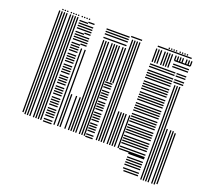

<svg xmlns="http://www.w3.org/2000/svg" viewBox="-136 -877 1327 1194"><g transform="rotate(20 527.5 -280.0)"><path d="M76 -8H68V-680H76ZM92 0H84V-680H92ZM108 0H100V-680H108ZM124 0H116V-680H124ZM148 0H140V-680H148ZM164 0H156V-680H164ZM180 0H172V-680H180ZM196 0H188V-680H196ZM264 4H208V-4H264ZM264 -12H208V-20H264ZM264 -36H208V-44H264ZM264 -52H208V-60H264ZM264 -68H208V-76H264ZM264 -84H208V-92H264ZM264 -108H208V-116H264ZM264 -124H208V-132H264ZM264 -140H208V-148H264ZM264 -156H208V-164H264ZM264 -180H208V-188H264ZM264 -196H208V-204H264ZM264 -212H208V-220H264ZM264 -228H208V-236H264ZM264 -252H208V-260H264ZM264 -268H208V-276H264ZM264 -284H208V-292H264ZM264 -300H208V-308H264ZM264 -324H208V-332H264ZM264 -340H208V-348H264ZM264 -356H208V-364H264ZM264 -372H208V-380H264ZM264 -396H208V-404H264ZM264 -412H208V-420H264ZM264 -428H208V-436H264ZM264 -444H208V-452H264ZM264 -468H208V-476H264ZM264 -484H208V-492H264ZM264 -500H208V-508H264ZM264 -516H208V-524H264ZM264 -540H208V-548H264ZM264 -556H208V-564H264ZM264 -572H208V-580H264ZM264 -588H208V-596H264ZM264 -612H208V-620H264ZM264 -628H208V-636H264ZM264 -644H208V-652H264ZM264 -660H208V-668H264ZM284 0H276V-504H284ZM308 0H300V-504H308ZM324 0H316V-216H324ZM304 -524H264V-532H304ZM304 -540H264V-548H304ZM304 -556H264V-564H304ZM304 -572H264V-580H304ZM304 -596H264V-604H304ZM304 -612H264V-620H304ZM304 -628H264V-636H304ZM304 -644H264V-652H304ZM304 -668H264V-676H304ZM356 0H348V-216H356ZM380 0H372V-216H380ZM396 0H388V-368H396ZM412 0H404V-368H412ZM428 0H420V-368H428ZM452 0H444V-368H452ZM468 0H460V-368H468ZM484 0H476V-368H484ZM536 4H488V-4H536ZM536 -12H488V-20H536ZM536 -36H488V-44H536ZM536 -52H488V-60H536ZM536 -68H488V-76H536ZM536 -84H488V-92H536ZM536 -108H488V-116H536ZM536 -124H488V-132H536ZM536 -140H488V-148H536ZM536 -156H488V-164H536ZM536 -180H488V-188H536ZM536 -196H488V-204H536ZM536 -212H488V-220H536ZM536 -228H488V-236H536ZM536 -252H488V-260H536ZM536 -268H488V-276H536ZM536 -284H488V-292H536ZM536 -300H488V-308H536ZM536 -324H488V-332H536ZM536 -340H488V-348H536ZM536 -356H488V-364H536ZM396 -368H388V-600H396ZM412 -368H404V-600H412ZM428 -368H420V-600H428ZM452 -368H444V-600H452ZM468 -368H460V-600H468ZM484 -368H476V-600H484ZM500 -368H492V-600H500ZM524 -368H516V-600H524ZM540 -368H532V-600H540ZM536 -612H384V-620H536ZM536 -636H384V-644H536ZM536 -652H384V-660H536ZM536 -668H384V-676H536ZM564 0H556V-576H564ZM580 0H572V-576H580ZM596 0H588V-576H596ZM612 0H604V-576H612ZM636 0H628V-216H636ZM652 0H644V-216H652ZM668 0H660V-216H668ZM684 0H676V-216H684ZM708 0H700V-216H708ZM880 124H784V116H880ZM880 108H776V100H880ZM880 84H776V76H880ZM880 68H776V60H880ZM880 52H776V44H880ZM880 36H776V28H880ZM880 12H776V4H880ZM880 4H712V-4H880ZM880 -12H712V-20H880ZM880 -36H712V-44H880ZM880 -52H712V-60H880ZM880 -68H712V-76H880ZM880 -84H712V-92H880ZM880 -108H712V-116H880ZM880 -124H712V-132H880ZM880 -140H712V-148H880ZM880 -156H712V-164H880ZM880 -180H712V-188H880ZM880 -196H712V-204H880ZM880 -212H712V-220H880ZM880 -228H712V-236H880ZM880 -252H712V-260H880ZM880 -268H712V-276H880ZM880 -284H712V-292H880ZM880 -300H712V-308H880ZM880 -324H712V-332H880ZM880 -340H712V-348H880ZM880 -356H712V-364H880ZM880 -372H712V-380H880ZM880 -396H712V-404H880ZM880 -412H712V-420H880ZM880 -428H712V-436H880ZM880 -444H712V-452H880ZM880 -468H712V-476H880ZM880 -484H712V-492H880ZM880 -500H712V-508H880ZM880 -516H712V-524H880ZM880 -540H712V-548H880ZM880 -556H712V-564H880ZM908 136H900V-488H908ZM924 136H916V-488H924ZM940 136H932V-488H940ZM956 136H948V-216H956ZM980 136H972V-216H980ZM996 136H988V-216H996ZM1012 128H1004V-208H1012ZM952 -500H888V-508H952ZM952 -516H888V-524H952ZM952 -540H888V-548H952ZM952 -556H888V-564H952ZM564 -576H556V-632H564ZM580 -576H572V-632H580ZM596 -576H588V-632H596ZM612 -576H604V-632H612ZM724 -576H716V-632H724ZM740 -576H732V-632H740ZM756 -576H748V-632H756ZM780 -576H772V-632H780ZM796 -576H788V-632H796ZM812 -576H804V-632H812ZM828 -576H820V-632H828ZM952 -588H848V-596H952ZM952 -604H848V-612H952ZM952 -628H848V-636H952ZM564 -632H556V-664H564ZM580 -632H572V-664H580ZM596 -632H588V-664H596ZM612 -632H604V-664H612ZM724 -632H716V-664H724ZM740 -632H732V-664H740ZM756 -632H748V-664H756ZM780 -632H772V-664H780ZM796 -632H788V-664H796ZM812 -632H804V-664H812ZM828 -632H820V-664H828ZM852 -632H844V-664H852ZM868 -632H860V-664H868ZM884 -632H876V-664H884ZM900 -632H892V-664H900ZM924 -632H916V-664H924ZM940 -632H932V-664H940ZM956 -632H948V-664H956ZM616 -676H544V-684H616ZM944 -676H720V-684H944ZM92 -688H84V-696H92ZM108 -688H100V-696H108ZM124 -688H116V-696H124ZM148 -688H140V-696H148ZM164 -688H156V-696H164ZM180 -688H172V-696H180ZM196 -688H188V-696H196ZM220 -688H212V-696H220ZM236 -688H228V-696H236ZM252 -688H244V-696H252ZM268 -688H260V-696H268ZM796 -688H788V-696H796ZM812 -688H804V-696H812ZM828 -688H820V-696H828ZM844 -688H836V-696H844ZM868 -688H860V-696H868ZM884 -688H876V-696H884ZM900 -688H892V-696H900ZM916 -688H908V-696H916Z"/></g></svg>

Font: Rubik Lines
Style: Regular
Weight: 400
Designer: Hubert and Fischer, NaN
Foundry: Hubert and Fischer, NaN
Version: Version 2.201